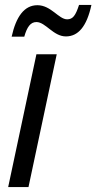

<svg xmlns="http://www.w3.org/2000/svg" viewBox="-20 -755 389 775"><path d="M27 -607H78C89 -646 103 -666 127 -666C164 -666 195 -608 246 -608C295 -608 330 -647 349 -735H299C285 -692 274 -677 251 -677C217 -677 186 -734 131 -734C78 -734 45 -688 27 -607ZM13 0H95L209 -536H127Z"/></svg>

Font: Noto Sans Display SemiCondensed
Style: Italic
Weight: 400
Width: 4
Italic angle: -12°
Designer: Monotype Design Team
Foundry: Monotype Imaging Inc.
Version: Version 1.900